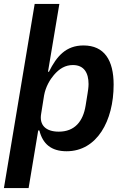

<svg xmlns="http://www.w3.org/2000/svg" viewBox="-23 -760 643 980"><path d="M-3 200H123L172 -94H178C195 -26 238 12 317 12C472 12 557 -143 557 -328C557 -452 510 -528 403 -528C314 -528 266 -473 227 -394H222L280 -740H154ZM277 -88C210 -88 177 -122 187 -179L202 -273C210 -318 233 -355 252 -377C280 -410 311 -428 349 -428C406 -428 429 -388 429 -331C429 -315 426 -295 424 -283L414 -221C401 -140 358 -88 277 -88Z"/></svg>

Font: IBM Plex Mono SmBld
Style: Italic
Weight: 600
Italic angle: -9.5°
Monospace: yes
Designer: Mike Abbink, Paul van der Laan, Pieter van Rosmalen
Foundry: Bold Monday
Version: Version 2.004